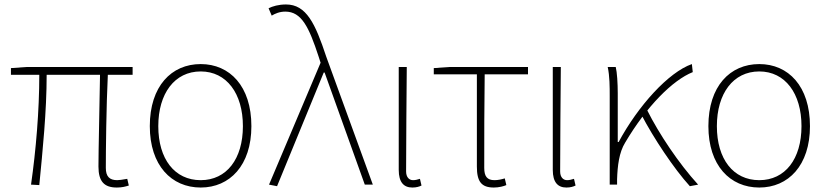

<svg xmlns="http://www.w3.org/2000/svg" viewBox="-20 -827 3707 860"><path d="M503 13C526 13 541 9 557 4L550 -26C527 -22 514 -20 505 -20C470 -20 454 -37 454 -75C454 -146 456 -351 463 -492H574V-527H101L29 -522V-492H156C156 -330 141 -154 119 0L156 2C171 -152 189 -327 189 -492H428C426 -355 421 -153 421 -81C421 -14 447 13 503 13Z M879 13C1009 13 1106 -86 1106 -262C1106 -441 1009 -540 879 -540C748 -540 651 -441 651 -262C651 -86 748 13 879 13ZM879 -20C762 -20 689 -115 689 -262C689 -408 762 -507 879 -507C995 -507 1068 -408 1068 -262C1068 -115 995 -20 879 -20Z M1221 7 1430 -502H1434L1614 0H1650L1441 -574C1392 -722 1352 -807 1261 -807C1228 -807 1201 -799 1183 -790L1197 -757C1212 -766 1232 -775 1258 -775C1331 -775 1364 -705 1407 -574L1416 -546L1185 0Z M1827 13C1845 13 1858 9 1868 4L1861 -26C1848 -22 1840 -20 1830 -20C1813 -20 1799 -33 1799 -59C1799 -217 1801 -368 1802 -527H1766V-66C1766 -10 1789 13 1827 13Z M2192 13C2215 13 2237 7 2248 2L2241 -28C2228 -24 2211 -20 2195 -20C2162 -20 2149 -37 2149 -75C2149 -215 2149 -353 2151 -494H2345V-527H1995L1923 -522V-494H2116V-81C2116 -14 2136 13 2192 13Z M2517 13C2535 13 2548 9 2558 4L2551 -26C2538 -22 2530 -20 2520 -20C2503 -20 2489 -33 2489 -59C2489 -217 2491 -368 2492 -527H2456V-66C2456 -10 2479 13 2517 13Z M2711 0H2744V-24C2746 -85 2753 -144 2780 -188C2877 -352 2993 -468 3083 -504L3079 -540C2974 -503 2839 -354 2751 -191H2747V-409C2747 -453 2744 -503 2738 -527H2702C2711 -486 2711 -438 2711 -396ZM3070 7 3107 0C3020 -95 2931 -229 2879 -333L2853 -313C2906 -211 2998 -72 3070 7Z M3381 13C3511 13 3608 -86 3608 -262C3608 -441 3511 -540 3381 -540C3250 -540 3153 -441 3153 -262C3153 -86 3250 13 3381 13ZM3381 -20C3264 -20 3191 -115 3191 -262C3191 -408 3264 -507 3381 -507C3497 -507 3570 -408 3570 -262C3570 -115 3497 -20 3381 -20Z"/></svg>

Font: Source Han Sans JP VF
Style: Regular
Weight: 250
Designer: Ryoko NISHIZUKA 西塚涼子 (kana, bopomofo & ideographs); Paul D. Hunt (Latin, Greek & Cyrillic); Sandoll Communications 산돌커뮤니
Foundry: Adobe
Version: Version 2.004;hotconv 1.0.118;makeotfexe 2.5.65603